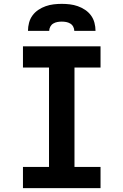

<svg xmlns="http://www.w3.org/2000/svg" viewBox="-20 -975 640 995"><path d="M99 0V-110H234V-625H99V-735H501V-625H366V-110H501V0ZM125 -815Q125 -836 130.5 -857Q136 -878 148.5 -895Q161 -912 179 -924Q197 -936 217 -943Q237 -950 258 -952.5Q279 -955 300 -955Q321 -955 342 -952.5Q363 -950 383 -943Q403 -936 421 -924Q439 -912 451.5 -895Q464 -878 469.5 -857Q475 -836 475 -815H365Q365 -826 359.5 -836.5Q354 -847 344 -853Q334 -859 322.5 -861Q311 -863 300 -863Q289 -863 277.5 -861Q266 -859 256 -853Q246 -847 240.5 -836.5Q235 -826 235 -815Z"/></svg>

Font: Iosevka Slab XBdEx
Style: Regular
Weight: 800
Width: 7
Monospace: yes
Designer: Belleve Invis
Foundry: Belleve Invis
Version: Version 11.1.0; ttfautohint (v1.8.3)